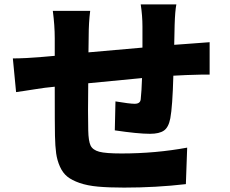

<svg xmlns="http://www.w3.org/2000/svg" viewBox="-20 -809 1040 868"><path d="M767.6 -606.4 823.2 -610.4Q907.2 -616.2 927.7 -618.2V-471.7Q907.2 -472.7 822.3 -469.7Q796.9 -468.8 763.7 -466.8Q759.8 -326.2 750 -274.4Q742.2 -233.4 721.2 -218.8Q700.2 -204.1 658.2 -204.1Q603.5 -204.1 499 -219.7L502 -350.6Q566.4 -339.8 588.9 -339.8Q614.3 -339.8 616.2 -360.4Q620.1 -396.5 622.1 -456.1Q547.9 -449.2 378.9 -432.6Q377 -293 378.9 -219.7Q379.9 -170.9 389.6 -150.9Q399.4 -130.9 428.7 -123Q458 -115.2 529.3 -115.2Q683.6 -115.2 826.2 -141.6L820.3 23.4Q685.5 39.1 541 39.1Q471.7 39.1 423.3 34.7Q375 30.3 339.8 18.1Q304.7 5.9 284.2 -10.7Q263.7 -27.3 251 -55.7Q238.3 -84 233.9 -115.7Q229.5 -147.5 228.5 -195.3Q227.5 -237.3 227.5 -417L182.6 -412.1Q168 -410.2 142.6 -406.2Q117.2 -402.3 88.9 -397.9Q60.5 -393.6 52.7 -392.6L38.1 -544.9Q91.8 -544.9 172.9 -551.8L227.5 -556.6V-635.7Q227.5 -693.4 218.8 -759.8H387.7Q380.9 -706.1 380.9 -644.5Q380.9 -602.5 379.9 -572.3Q588.9 -590.8 624 -593.8V-689.5Q624 -737.3 616.2 -789.1H777.3Q771.5 -760.7 769.5 -696.3Z"/></svg>

Font: GenEi Gothic M Heavy
Style: Regular
Weight: 800
Designer: o_tamon (Modified); [Source Han Sans]
Ryoko NISHIZUKA  (kana & ideographs); Paul D. Hunt (Latin, Greek & Cyrillic); Wenl
Version: Version 1.1a;Original Version 1.004